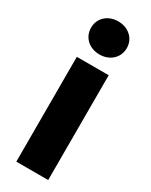

<svg xmlns="http://www.w3.org/2000/svg" viewBox="-194 -777 642 818"><g transform="rotate(30 127.0 -367.5)"><path d="M48.8 0H205.6V-515.6H48.8ZM127 -572.3C177.7 -572.3 214.8 -606.9 214.8 -653.8C214.8 -700.7 177.7 -734.9 127 -734.9C75.7 -734.9 39.1 -700.7 39.1 -653.8C39.1 -606.9 75.7 -572.3 127 -572.3Z"/></g></svg>

Font: Raveo Display
Style: Bold
Weight: 700
Designer: Jakub Foglar, Rasmus Andersson (Inter)
Foundry: Jakubfoglar.com
Version: Version 1.100;Glyphs 3.2.3 (3260)